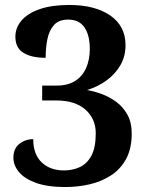

<svg xmlns="http://www.w3.org/2000/svg" viewBox="-20 -744 599 774"><path d="M244 10Q171 10 124.5 -7Q78 -24 56 -51Q34 -78 34 -108Q34 -145 58 -164Q82 -183 114 -183Q114 -122 148 -89.5Q182 -57 238 -57Q273 -57 302 -70.5Q331 -84 348.5 -116.5Q366 -149 366 -207Q366 -265 324.5 -302Q283 -339 206 -339H150V-399H209Q253 -399 282.5 -417.5Q312 -436 327 -469.5Q342 -503 342 -547Q342 -602 320.5 -633.5Q299 -665 255 -665Q217 -665 197.5 -643Q178 -621 171 -586Q164 -551 164 -511Q107 -511 74.5 -531Q42 -551 42 -596Q42 -632 66.5 -661Q91 -690 139.5 -707Q188 -724 259 -724Q363 -724 424.5 -681.5Q486 -639 486 -562Q486 -517 465.5 -481.5Q445 -446 410.5 -420.5Q376 -395 331 -381Q361 -376 392.5 -364Q424 -352 450.5 -332Q477 -312 494 -281Q511 -250 511 -206Q511 -145 488.5 -103.5Q466 -62 427.5 -37Q389 -12 341.5 -1Q294 10 244 10Z"/></svg>

Font: Noto Serif Bengali ExtraBold
Style: Regular
Weight: 800
Designer: Juan Bruce, Universal Thirst, Indian Type Foundry and the Monotype Design Team.
Foundry: Monotype Imaging Inc.
Version: Version 2.003